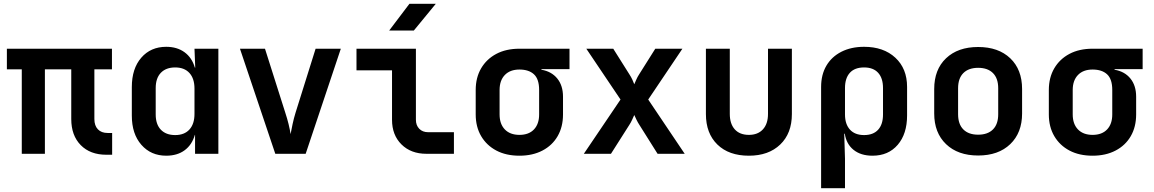

<svg xmlns="http://www.w3.org/2000/svg" viewBox="-20 -805 6040 1005"><path d="M537 5Q452 5 402.5 -45.5Q353 -96 353 -182V-442H215V0H94V-442H16V-550H566V-442H474V-182Q474 -147 492.5 -128Q511 -109 543 -109H567V5Z M850 10Q770 10 720 -47Q670 -104 670 -200V-349Q670 -446 719.5 -503Q769 -560 850 -560Q907 -560 946 -531.5Q985 -503 1000 -451H1002L998 -550H1123V0H1001V-99H1000Q985 -47 946.5 -18.5Q908 10 850 10ZM897 -98Q945 -98 971.5 -127Q998 -156 998 -209V-341Q998 -394 971.5 -423Q945 -452 897 -452Q849 -452 822 -424Q795 -396 795 -344V-206Q795 -154 822 -126Q849 -98 897 -98Z M1421 0 1236 -550H1367L1473 -216Q1483 -186 1490.5 -155.5Q1498 -125 1501 -103Q1505 -125 1511.5 -155.5Q1518 -186 1527 -215L1632 -550H1764L1580 0Z M2212 0Q2131 0 2081.5 -49Q2032 -98 2032 -178V-437H1846V-550H2157V-178Q2157 -149 2174.5 -131Q2192 -113 2221 -113H2356V0ZM2017 -645 2123 -785H2261L2146 -645Z M2699 10Q2629 10 2578 -17Q2527 -44 2498.5 -92.5Q2470 -141 2470 -206V-334Q2470 -399 2498.5 -447.5Q2527 -496 2578 -523Q2629 -550 2699 -550H2961V-443H2814V-440Q2867 -431 2897 -394Q2927 -357 2927 -299V-206Q2927 -141 2899 -92.5Q2871 -44 2819.5 -17Q2768 10 2699 10ZM2699 -99Q2748 -99 2775 -127.5Q2802 -156 2802 -206V-334Q2802 -391 2775 -416Q2748 -441 2699 -441Q2650 -441 2622.5 -412.5Q2595 -384 2595 -334V-206Q2595 -156 2622.5 -127.5Q2650 -99 2699 -99Z M3036 0 3228 -284 3049 -550H3190L3275 -415Q3283 -403 3290 -388Q3297 -373 3300 -364Q3304 -373 3310.5 -388Q3317 -403 3325 -415L3410 -550H3552L3373 -284L3564 0H3422L3327 -151Q3319 -163 3311.5 -178.5Q3304 -194 3300 -203Q3296 -194 3289 -178.5Q3282 -163 3274 -151L3178 0Z M3900 10Q3795 10 3735 -48.5Q3675 -107 3675 -208V-550H3800V-209Q3800 -157 3826 -128Q3852 -99 3900 -99Q3947 -99 3973.5 -128Q4000 -157 4000 -209V-550H4125V-208Q4125 -107 4064 -48.5Q4003 10 3900 10Z M4278 180V-350Q4278 -414 4305.5 -461Q4333 -508 4384 -534Q4435 -560 4503 -560Q4605 -560 4666.5 -503Q4728 -446 4728 -350V-201Q4728 -104 4679 -47Q4630 10 4547 10Q4486 10 4448 -20.5Q4410 -51 4402 -105H4399L4403 26V180ZM4503 -98Q4551 -98 4576.5 -126Q4602 -154 4602 -206V-344Q4602 -396 4576.5 -424Q4551 -452 4503 -452Q4454 -452 4428.5 -424Q4403 -396 4403 -344V-206Q4403 -155 4429 -126.5Q4455 -98 4503 -98Z M5100 9Q4994 9 4932 -50.5Q4870 -110 4870 -211V-339Q4870 -441 4932 -500Q4994 -559 5100 -559Q5206 -559 5268 -500Q5330 -441 5330 -339V-211Q5330 -110 5268 -50.5Q5206 9 5100 9ZM5100 -100Q5150 -100 5177.5 -127.5Q5205 -155 5205 -207V-343Q5205 -395 5177.5 -422.5Q5150 -450 5100 -450Q5050 -450 5022.5 -422.5Q4995 -395 4995 -343V-207Q4995 -155 5022.5 -127.5Q5050 -100 5100 -100Z M5699 10Q5629 10 5578 -17Q5527 -44 5498.5 -92.5Q5470 -141 5470 -206V-334Q5470 -399 5498.5 -447.5Q5527 -496 5578 -523Q5629 -550 5699 -550H5961V-443H5814V-440Q5867 -431 5897 -394Q5927 -357 5927 -299V-206Q5927 -141 5899 -92.5Q5871 -44 5819.5 -17Q5768 10 5699 10ZM5699 -99Q5748 -99 5775 -127.5Q5802 -156 5802 -206V-334Q5802 -391 5775 -416Q5748 -441 5699 -441Q5650 -441 5622.5 -412.5Q5595 -384 5595 -334V-206Q5595 -156 5622.5 -127.5Q5650 -99 5699 -99Z"/></svg>

Font: JetBrains Mono NL
Style: Bold
Weight: 700
Monospace: yes
Designer: Philipp Nurullin, Konstantin Bulenkov
Foundry: JetBrains
Version: Version 2.305; ttfautohint (v1.8.4.7-5d5b)